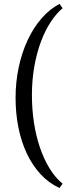

<svg xmlns="http://www.w3.org/2000/svg" viewBox="-20 -801 357 975"><path d="M282.2 153.8Q227.1 128.4 185.3 82.8Q143.6 37.1 115.5 -22.9Q87.4 -83 73.2 -154.8Q59.1 -226.6 59.1 -304.2Q59.1 -384.3 75 -459Q90.8 -533.7 120.1 -596.7Q149.4 -659.7 190.7 -707.3Q231.9 -754.9 282.2 -781.2L297.9 -759.3Q266.1 -732.9 237.8 -689.9Q209.5 -647 188.2 -590.3Q167 -533.7 154.5 -464.8Q142.1 -396 142.1 -317.9Q142.1 -246.6 152.3 -179Q162.6 -111.3 182.6 -52.5Q202.6 6.3 231.4 53.7Q260.3 101.1 297.9 131.8Z"/></svg>

Font: Akkhara
Style: Regular
Weight: 400
Designer: J. Victor Gaultney
Version: Version 1.00 June 13, 2006, initial release